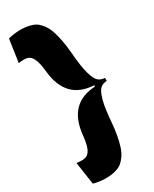

<svg xmlns="http://www.w3.org/2000/svg" viewBox="-247 -876 885 1102"><g transform="rotate(-30 195.5 -325.0)"><path d="M111.8 -112.8Q121.6 -211.9 171.1 -263.9Q220.7 -315.9 312 -320.8V-329.1Q220.7 -334 171.1 -386Q121.6 -438 111.8 -537.1Q106 -595.7 92.5 -623.5Q79.1 -651.4 56.4 -656.5Q33.7 -661.6 0 -655.8L22 -806.2Q51.8 -814.9 95.2 -816.9Q120.6 -816.9 139.2 -814.7Q157.7 -812.5 177.5 -805.9Q197.3 -799.3 211.7 -787.4Q226.1 -775.4 240 -755.6Q253.9 -735.8 263.4 -707.8Q272.9 -679.7 280.5 -640.1Q288.1 -600.6 292 -549.8Q298.8 -462.4 312 -414.8Q325.2 -367.2 342 -351.6Q358.9 -335.9 386.2 -335V-314.9Q358.9 -314 342 -298.3Q325.2 -282.7 312 -235.1Q298.8 -187.5 292 -100.1Q288.1 -49.3 280.5 -9.8Q272.9 29.8 263.4 57.9Q253.9 85.9 240 105.7Q226.1 125.5 211.7 137.5Q197.3 149.4 177.5 156Q157.7 162.6 139.2 164.8Q120.6 167 95.2 167Q53.7 165 22 155.8L0 5.9Q33.7 11.7 56.4 6.6Q79.1 1.5 92.5 -26.4Q106 -54.2 111.8 -112.8Z"/></g></svg>

Font: Mayenne Sans Regular
Style: Regular
Weight: 600
Width: 6
Designer: Jérémy Landes — Studio Triple
Foundry: Jérémy Landes — Studio Triple
Version: Version 1.001;hotconv 1.0.109;makeotfexe 2.5.65596